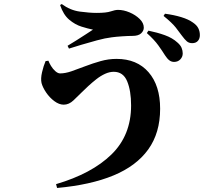

<svg xmlns="http://www.w3.org/2000/svg" viewBox="-20 -849 1040 952"><path d="M843 -542Q830 -542 819.5 -550Q809 -558 798 -575Q785 -596 765 -624Q745 -652 708 -685L716 -697Q760 -688 797.5 -674.5Q835 -661 860 -638Q875 -625 880.5 -611.5Q886 -598 886 -584Q886 -567 874 -554.5Q862 -542 843 -542ZM258 64Q435 12 532.5 -83Q630 -178 630 -326Q630 -399 610.5 -446Q591 -493 544 -493Q523 -493 501 -483Q479 -473 458 -456.5Q437 -440 418 -422.5Q399 -405 384 -390Q367 -373 344.5 -351.5Q322 -330 296 -330Q273 -330 249.5 -347.5Q226 -365 209 -390Q192 -415 186 -437Q181 -459 188.5 -491Q196 -523 206 -546L220 -548Q224 -537 233 -522Q242 -507 254.5 -496Q267 -485 278 -485Q304 -485 335.5 -496Q367 -507 403.5 -521Q440 -535 479 -546Q518 -557 558 -557Q659 -557 716.5 -491Q774 -425 774 -310Q774 -190 715 -108Q656 -26 542.5 21Q429 68 263 83ZM315 -622Q335 -634 359 -649Q383 -664 405 -678.5Q427 -693 441 -702Q416 -707 384 -717Q352 -727 323 -751.5Q294 -776 278 -824L286 -829Q328 -798 376 -791.5Q424 -785 460 -785Q507 -785 529 -792.5Q551 -800 565 -800Q593 -800 622.5 -787.5Q652 -775 672.5 -755Q693 -735 693 -712Q693 -696 679.5 -683.5Q666 -671 637 -671Q618 -671 587 -669Q556 -667 534 -664Q501 -660 461 -649Q421 -638 383.5 -627Q346 -616 322 -608ZM933 -635Q917 -635 906.5 -644Q896 -653 882 -672Q870 -689 851.5 -712.5Q833 -736 791 -770L798 -781Q843 -775 879 -764Q915 -753 937 -737Q956 -724 963.5 -708.5Q971 -693 971 -675Q971 -657 961 -646Q951 -635 933 -635Z"/></svg>

Font: Noto Serif JP ExtraLight Black
Style: Regular
Weight: 900
Version: Version 2.003-H1;hotconv 1.1.1;makeotfexe 2.6.0